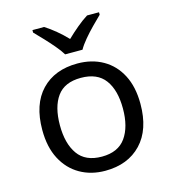

<svg xmlns="http://www.w3.org/2000/svg" viewBox="-112 -839 838 940"><g transform="rotate(-15 307.0 -369.0)"><path d="M351.1 -591.8H263.2Q250 -613.8 227.5 -640.1Q205.1 -666.5 181.2 -691.7Q157.2 -716.8 139.2 -735.4V-748H198.2Q224.6 -731.4 252.9 -708Q281.2 -684.6 306.2 -658.2Q333.5 -684.6 361.6 -708Q389.6 -731.4 416 -748H476.6V-735.4Q457.5 -716.8 432.6 -691.7Q407.7 -666.5 385.5 -640.1Q363.3 -613.8 351.1 -591.8ZM556.6 -262.7Q556.6 -132.3 489 -61.3Q421.4 9.8 306.2 9.8Q234.9 9.8 179 -22.2Q123 -54.2 91.1 -115Q59.1 -175.8 59.1 -262.7Q59.1 -392.6 126.2 -462.9Q193.4 -533.2 309.1 -533.2Q381.8 -533.2 437.7 -501.5Q493.7 -469.7 525.1 -409.4Q556.6 -349.1 556.6 -262.7ZM148.4 -262.7Q148.4 -169.9 186.8 -115.7Q225.1 -61.5 308.1 -61.5Q390.6 -61.5 429.2 -115.7Q467.8 -169.9 467.8 -262.7Q467.8 -356 429 -408.4Q390.1 -460.9 307.1 -460.9Q224.1 -460.9 186.3 -408.4Q148.4 -356 148.4 -262.7Z"/></g></svg>

Font: Lunasima
Style: Regular
Weight: 400
Designer: The DocRepair Project, Monotype Design Team
Foundry: Google
Version: Version 2.009